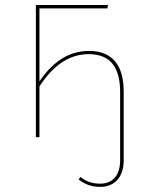

<svg xmlns="http://www.w3.org/2000/svg" viewBox="-20 -538 584 753"><path d="M328.6 -338.3C245.3 -338.3 183 -290.2 134.7 -218.6V-505.1H401.1L403.4 -518.3H120.7V0H134.7V-199.6C184.4 -274.4 244.6 -325.6 328.1 -325.6C413.6 -325.6 451.1 -273 451.1 -177.1V90.1C451.1 154.6 417.7 182.3 372.6 182.3C336.4 182.3 314.4 170.7 295.4 156L288.4 165.7C307.3 180.7 333.3 195 372.6 195C426.9 195 465.1 159.9 465.1 90.6V-178.9C465.1 -279.1 423.1 -338.3 328.6 -338.3Z"/></svg>

Font: Fira Sans Hair
Style: Regular
Weight: 100
Designer: bBox Type GmbH & Carrois Corporate GbR & Edenspiekermann AG
Foundry: bBox Type GmbH & Carrois Corporate GbR & Edenspiekermann AG
Version: Version 4.300;PS 004.300;hotconv 1.0.88;makeotf.lib2.5.64775